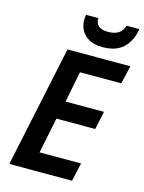

<svg xmlns="http://www.w3.org/2000/svg" viewBox="-136 -1011 821 1091"><g transform="rotate(15 275.0 -465.5)"><path d="M29 0 180 -714H550L525 -607H282L246 -425H472L449 -318H221L178 -108H422L398 0ZM368 -778Q321 -778 289.5 -795Q258 -812 243 -840Q228 -868 228 -902Q228 -911 229 -918Q230 -925 231 -931H303Q303 -911 310.5 -897.5Q318 -884 334.5 -877Q351 -870 376 -870Q414 -870 437.5 -885Q461 -900 469 -931H545Q531 -855 487.5 -816.5Q444 -778 368 -778Z"/></g></svg>

Font: Noto Sans Display SemiBold
Style: Italic
Weight: 600
Italic angle: -12°
Designer: Monotype Design Team
Foundry: Monotype Imaging Inc.
Version: Version 2.003